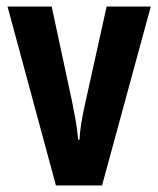

<svg xmlns="http://www.w3.org/2000/svg" viewBox="-20 -567 484 587"><path d="M151 0 3 -547H138L200 -258Q206 -229 211 -200.5Q216 -172 219 -140H223Q224 -162 228.5 -190Q233 -218 240 -249L306 -547H441L292 0Z"/></svg>

Font: Noto Sans Lao UI ExtCond
Style: Bold
Weight: 700
Width: 2
Designer: Monotype Design Team
Foundry: Monotype Imaging Inc.
Version: Version 2.000; ttfautohint (v1.8.4.7-5d5b)